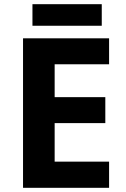

<svg xmlns="http://www.w3.org/2000/svg" viewBox="-20 -897 600 917"><path d="M501 0H90V-714H501V-590H241V-433H483V-309H241V-125H501ZM466 -877V-774H135V-877Z"/></svg>

Font: Noto Sans Medefaidrin
Style: Bold
Weight: 700
Designer: Dalton Maag Ltd
Foundry: Dalton Maag Ltd
Version: Version 1.002; ttfautohint (v1.8.4.7-5d5b)